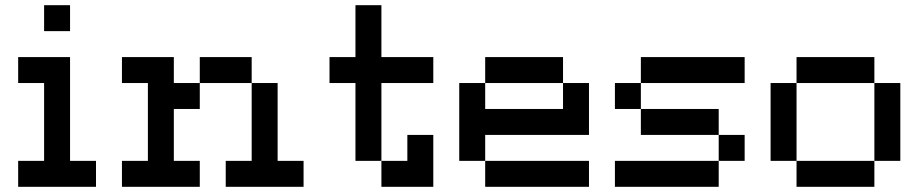

<svg xmlns="http://www.w3.org/2000/svg" viewBox="-20 -720 3540 740"><path d="M50 0H350V-100H250V-500H50V-400H150V-100H50ZM150 -600H250V-700H150Z M450 0H750V-100H650V-300H750V-400H650V-500H450V-400H550V-100H450ZM750 -400H950V-100H850V0H1150V-100H1050V-400H950V-500H750Z M1250 -400H1350V-100H1450V-400H1650V-500H1450V-700H1350V-500H1250ZM1450 0H1650V-200H1550V-100H1450Z M1750 -100H1850V0H2250V-100H1850V-200H2250V-400H2150V-500H1850V-400H1750ZM1850 -300V-400H2150V-300Z M2350 0H2750V-100H2350ZM2350 -300H2450V-400H2350ZM2450 -200H2750V-300H2450ZM2450 -400H2850V-500H2450ZM2750 -100H2850V-200H2750Z M2950 -100H3050V-400H2950ZM3050 0H3350V-100H3050ZM3050 -400H3350V-500H3050ZM3350 -100H3450V-400H3350Z"/></svg>

Font: Connection Serif
Style: Regular
Weight: 400
Version: Version 0.2